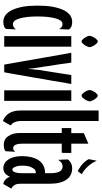

<svg xmlns="http://www.w3.org/2000/svg" viewBox="285 -964 686 1297"><g transform="rotate(90 628.5 -315.0)"><path d="M178.7 -436.5Q178.7 -436.5 178.7 -436.5Q178.7 -436.5 178.7 -436.5Q176.8 -440.4 172.9 -444.3Q168 -448.2 162.1 -452.1Q155.3 -456.1 146.5 -457Q138.7 -459 127 -459Q127 -459 127 -459Q127 -459 127 -459Q100.6 -459 80.1 -443.4Q60.5 -427.7 45.9 -397.5Q32.2 -366.2 24.4 -323.2Q17.6 -280.3 17.6 -225.6Q17.6 -225.6 17.6 -225.6Q17.6 -225.6 17.6 -225.6Q17.6 -170.9 24.4 -128.9Q32.2 -86.9 45.9 -55.7Q60.5 -25.4 80.1 -9.8Q100.6 5.9 127 5.9Q127 5.9 127 5.9Q127 5.9 127 5.9Q135.7 5.9 143.6 4.9Q151.4 2.9 157.2 1Q163.1 -1 168 -4.9Q171.9 -7.8 174.8 -11.7Q174.8 -11.7 176.8 -46.9Q177.7 -81.1 177.7 -81.1Q177.7 -81.1 177.7 -81.1Q177.7 -81.1 177.7 -81.1Q175.8 -76.2 172.9 -72.3Q169.9 -69.3 165 -66.4Q160.2 -62.5 154.3 -60.5Q149.4 -58.6 142.6 -58.6Q142.6 -58.6 142.6 -58.6Q142.6 -58.6 142.6 -58.6Q129.9 -58.6 120.1 -70.3Q110.4 -82 103.5 -105.5Q97.7 -127.9 93.8 -158.2Q90.8 -188.5 90.8 -224.6Q90.8 -224.6 90.8 -224.6Q90.8 -224.6 90.8 -224.6Q90.8 -262.7 93.8 -293Q97.7 -324.2 103.5 -346.7Q110.4 -370.1 119.1 -381.8Q128.9 -393.6 141.6 -393.6Q141.6 -393.6 141.6 -393.6Q141.6 -393.6 141.6 -393.6Q148.4 -393.6 154.3 -392.6Q159.2 -390.6 164.1 -386.7Q168 -382.8 170.9 -378.9Q173.8 -375 175.8 -370.1Q175.8 -370.1 177.7 -403.3Q178.7 -436.5 178.7 -436.5Z M294.9 0Q294.9 0 294.9 -58.6Q294.9 -117.2 294.9 -192.4Q294.9 -252.9 294.9 -312.5Q294.9 -371.1 294.9 -409.2Q294.9 -429.7 294.9 -441.4Q294.9 -453.1 294.9 -453.1Q294.9 -453.1 259.8 -453.1Q223.6 -453.1 223.6 -453.1Q223.6 -453.1 223.6 -394.5Q223.6 -335.9 223.6 -260.7Q223.6 -227.5 223.6 -195.3Q223.6 -162.1 223.6 -131.8Q223.6 -76.2 223.6 -38.1Q223.6 0 223.6 0Q223.6 0 259.8 0Q294.9 0 294.9 0ZM297.9 -577.1Q297.9 -581.1 296.9 -585Q295.9 -588.9 293 -593.8Q291 -598.6 289.1 -602.5Q286.1 -607.4 283.2 -612.3Q280.3 -616.2 277.3 -619.1Q274.4 -623 271.5 -626Q267.6 -628.9 264.6 -630.9Q261.7 -631.8 259.8 -631.8Q259.8 -631.8 259.8 -631.8Q259.8 -631.8 259.8 -631.8Q256.8 -631.8 253.9 -630.9Q251 -628.9 248 -626Q245.1 -623 241.2 -619.1Q238.3 -616.2 235.4 -612.3Q232.4 -607.4 230.5 -602.5Q227.5 -598.6 225.6 -593.8Q223.6 -588.9 222.7 -585Q221.7 -581.1 221.7 -577.1Q221.7 -577.1 221.7 -577.1Q221.7 -577.1 221.7 -577.1Q221.7 -573.2 222.7 -569.3Q223.6 -565.4 225.6 -560.5Q227.5 -555.7 230.5 -550.8Q232.4 -546.9 235.4 -543Q238.3 -538.1 241.2 -535.2Q245.1 -531.2 248 -528.3Q251 -525.4 253.9 -523.4Q256.8 -522.5 259.8 -522.5Q259.8 -522.5 259.8 -522.5Q259.8 -522.5 259.8 -522.5Q261.7 -522.5 264.6 -523.4Q267.6 -525.4 271.5 -528.3Q274.4 -531.2 277.3 -535.2Q280.3 -538.1 283.2 -543Q286.1 -546.9 289.1 -550.8Q291 -555.7 293 -560.5Q295.9 -565.4 296.9 -569.3Q297.9 -573.2 297.9 -577.1Q297.9 -577.1 297.9 -577.1Q297.9 -577.1 297.9 -577.1Z M546.9 -453.1Q546.9 -453.1 516.6 -453.1Q486.3 -453.1 486.3 -453.1Q486.3 -453.1 482.4 -428.7Q478.5 -403.3 473.6 -371.1Q467.8 -332 461.9 -296.9Q456.1 -260.7 456.1 -260.7Q456.1 -260.7 456.1 -260.7Q456.1 -260.7 456.1 -260.7Q454.1 -250 452.1 -238.3Q451.2 -225.6 450.2 -213.9Q448.2 -201.2 447.3 -189.5Q446.3 -177.7 445.3 -166Q445.3 -166 444.3 -166Q443.4 -166 443.4 -166Q443.4 -166 443.4 -166Q443.4 -166 443.4 -166Q442.4 -177.7 441.4 -189.5Q439.5 -201.2 438.5 -213.9Q436.5 -225.6 434.6 -238.3Q433.6 -250 430.7 -260.7Q430.7 -260.7 425.8 -296.9Q419.9 -332 414.1 -371.1Q409.2 -403.3 406.2 -428.7Q402.3 -453.1 402.3 -453.1Q402.3 -453.1 369.1 -453.1Q335.9 -453.1 335.9 -453.1Q335.9 -453.1 346.7 -394.5Q356.4 -335.9 370.1 -260.7Q376 -228.5 381.8 -195.3Q387.7 -163.1 392.6 -131.8Q402.3 -77.1 409.2 -38.1Q416 0 416 0Q416 0 442.4 0Q467.8 0 467.8 0Q467.8 0 478.5 -58.6Q488.3 -117.2 502 -192.4Q507.8 -224.6 512.7 -257.8Q518.6 -291 524.4 -321.3Q534.2 -377 540 -415Q546.9 -453.1 546.9 -453.1Z M661.1 0Q661.1 0 661.1 -58.6Q661.1 -117.2 661.1 -192.4Q661.1 -252.9 661.1 -312.5Q661.1 -371.1 661.1 -409.2Q661.1 -429.7 661.1 -441.4Q661.1 -453.1 661.1 -453.1Q661.1 -453.1 626 -453.1Q589.8 -453.1 589.8 -453.1Q589.8 -453.1 589.8 -394.5Q589.8 -335.9 589.8 -260.7Q589.8 -227.5 589.8 -195.3Q589.8 -162.1 589.8 -131.8Q589.8 -76.2 589.8 -38.1Q589.8 0 589.8 0Q589.8 0 626 0Q661.1 0 661.1 0ZM664.1 -577.1Q664.1 -581.1 663.1 -585Q662.1 -588.9 659.2 -593.8Q657.2 -598.6 655.3 -602.5Q652.3 -607.4 649.4 -612.3Q646.5 -616.2 643.6 -619.1Q640.6 -623 637.7 -626Q633.8 -628.9 630.9 -630.9Q627.9 -631.8 626 -631.8Q626 -631.8 626 -631.8Q626 -631.8 626 -631.8Q623 -631.8 620.1 -630.9Q617.2 -628.9 614.3 -626Q611.3 -623 607.4 -619.1Q604.5 -616.2 601.6 -612.3Q598.6 -607.4 596.7 -602.5Q593.8 -598.6 591.8 -593.8Q589.8 -588.9 588.9 -585Q587.9 -581.1 587.9 -577.1Q587.9 -577.1 587.9 -577.1Q587.9 -577.1 587.9 -577.1Q587.9 -573.2 588.9 -569.3Q589.8 -565.4 591.8 -560.5Q593.8 -555.7 596.7 -550.8Q598.6 -546.9 601.6 -543Q604.5 -538.1 607.4 -535.2Q611.3 -531.2 614.3 -528.3Q617.2 -525.4 620.1 -523.4Q623 -522.5 626 -522.5Q626 -522.5 626 -522.5Q626 -522.5 626 -522.5Q627.9 -522.5 630.9 -523.4Q633.8 -525.4 637.7 -528.3Q640.6 -531.2 643.6 -535.2Q646.5 -538.1 649.4 -543Q652.3 -546.9 655.3 -550.8Q657.2 -555.7 659.2 -560.5Q662.1 -565.4 663.1 -569.3Q664.1 -573.2 664.1 -577.1Q664.1 -577.1 664.1 -577.1Q664.1 -577.1 664.1 -577.1Z M827.1 -44.9Q827.1 -44.9 827.1 -44.9Q827.1 -44.9 827.1 -44.9Q819.3 -48.8 813.5 -55.7Q807.6 -61.5 804.7 -71.3Q800.8 -79.1 798.8 -90.8Q796.9 -101.6 796.9 -115.2Q796.9 -115.2 796.9 -182.6Q796.9 -250 796.9 -337.9Q796.9 -406.2 796.9 -475.6Q796.9 -543.9 796.9 -586.9Q796.9 -610.4 796.9 -624Q796.9 -637.7 796.9 -637.7Q796.9 -637.7 761.7 -637.7Q725.6 -637.7 725.6 -637.7Q725.6 -637.7 725.6 -570.3Q725.6 -502 725.6 -414.1Q725.6 -377 725.6 -337.9Q725.6 -299.8 725.6 -265.6Q725.6 -200.2 725.6 -156.2Q725.6 -112.3 725.6 -112.3Q725.6 -112.3 725.6 -112.3Q725.6 -112.3 725.6 -112.3Q725.6 -86.9 730.5 -67.4Q735.4 -46.9 745.1 -32.2Q754.9 -16.6 768.6 -6.8Q781.2 3.9 796.9 8.8Q796.9 8.8 812.5 -17.6Q827.1 -44.9 827.1 -44.9Z M1012.7 -453.1Q1012.7 -453.1 981.4 -453.1Q950.2 -453.1 950.2 -453.1Q950.2 -453.1 950.2 -467.8Q950.2 -482.4 950.2 -502Q950.2 -525.4 950.2 -546.9Q950.2 -568.4 950.2 -568.4Q950.2 -568.4 914.1 -552.7Q878.9 -538.1 878.9 -538.1Q878.9 -538.1 878.9 -495.1Q878.9 -453.1 878.9 -453.1Q878.9 -453.1 862.3 -453.1Q844.7 -453.1 844.7 -453.1Q844.7 -453.1 844.7 -420.9Q844.7 -388.7 844.7 -388.7Q844.7 -388.7 861.3 -388.7Q877.9 -388.7 877.9 -388.7Q877.9 -388.7 877.9 -352.5Q877.9 -316.4 877.9 -269.5Q877.9 -210.9 877.9 -159.2Q877.9 -107.4 877.9 -107.4Q877.9 -107.4 877.9 -107.4Q877.9 -107.4 877.9 -107.4Q877.9 -82 882.8 -62.5Q888.7 -42 899.4 -27.3Q909.2 -11.7 923.8 -4.9Q938.5 2.9 957 2.9Q957 2.9 957 2.9Q957 2.9 957 2.9Q972.7 2.9 983.4 0Q995.1 -2.9 1001 -8.8Q1001 -8.8 1002.9 -41Q1004.9 -74.2 1004.9 -74.2Q1004.9 -74.2 1004.9 -74.2Q1004.9 -74.2 1004.9 -74.2Q1000 -67.4 994.1 -64.5Q988.3 -60.5 980.5 -60.5Q980.5 -60.5 980.5 -60.5Q980.5 -60.5 980.5 -60.5Q964.8 -60.5 958 -76.2Q950.2 -90.8 950.2 -122.1Q950.2 -122.1 950.2 -156.2Q950.2 -190.4 950.2 -235.4Q950.2 -290 950.2 -339.8Q950.2 -388.7 950.2 -388.7Q950.2 -388.7 980.5 -388.7Q1011.7 -388.7 1011.7 -388.7Q1011.7 -388.7 1012.7 -420.9Q1012.7 -453.1 1012.7 -453.1Z M1156.2 -524.4Q1156.2 -524.4 1156.2 -524.4Q1156.2 -524.4 1156.2 -524.4Q1143.6 -530.3 1130.9 -540Q1118.2 -549.8 1105.5 -563.5Q1092.8 -576.2 1083 -591.8Q1073.2 -607.4 1065.4 -625Q1065.4 -625 1059.6 -597.7Q1054.7 -570.3 1054.7 -570.3Q1054.7 -570.3 1054.7 -570.3Q1054.7 -570.3 1054.7 -570.3Q1062.5 -555.7 1072.3 -544.9Q1081.1 -533.2 1091.8 -525.4Q1101.6 -516.6 1113.3 -509.8Q1124 -502 1135.7 -497.1Q1135.7 -497.1 1146.5 -510.7Q1156.2 -524.4 1156.2 -524.4ZM1149.4 -120.1Q1149.4 -120.1 1149.4 -120.1Q1149.4 -120.1 1149.4 -120.1Q1149.4 -105.5 1148.4 -94.7Q1146.5 -83 1143.6 -74.2Q1140.6 -64.5 1135.7 -59.6Q1130.9 -54.7 1125 -54.7Q1125 -54.7 1125 -54.7Q1125 -54.7 1125 -54.7Q1119.1 -54.7 1115.2 -59.6Q1110.4 -64.5 1106.4 -74.2Q1102.5 -83 1100.6 -94.7Q1098.6 -107.4 1098.6 -122.1Q1098.6 -122.1 1098.6 -122.1Q1098.6 -122.1 1098.6 -122.1Q1098.6 -142.6 1101.6 -159.2Q1104.5 -175.8 1111.3 -186.5Q1117.2 -198.2 1123 -205.1Q1129.9 -210.9 1135.7 -211.9Q1135.7 -211.9 1142.6 -212.9Q1149.4 -213.9 1149.4 -213.9Q1149.4 -213.9 1149.4 -167Q1149.4 -120.1 1149.4 -120.1ZM1253.9 -47.9Q1253.9 -47.9 1253.9 -47.9Q1253.9 -47.9 1253.9 -47.9Q1247.1 -50.8 1241.2 -55.7Q1235.4 -61.5 1230.5 -68.4Q1225.6 -75.2 1222.7 -86.9Q1220.7 -98.6 1220.7 -114.3Q1220.7 -114.3 1220.7 -138.7Q1220.7 -163.1 1220.7 -195.3Q1220.7 -234.4 1220.7 -270.5Q1220.7 -305.7 1220.7 -305.7Q1220.7 -305.7 1220.7 -305.7Q1220.7 -305.7 1220.7 -305.7Q1220.7 -343.8 1213.9 -372.1Q1207 -400.4 1193.4 -419.9Q1179.7 -439.5 1160.2 -449.2Q1141.6 -459 1116.2 -459Q1116.2 -459 1116.2 -459Q1116.2 -459 1116.2 -459Q1106.4 -459 1096.7 -457Q1087.9 -454.1 1080.1 -450.2Q1072.3 -445.3 1066.4 -440.4Q1060.5 -435.5 1056.6 -429.7Q1056.6 -429.7 1057.6 -396.5Q1059.6 -363.3 1059.6 -363.3Q1059.6 -363.3 1059.6 -363.3Q1059.6 -363.3 1059.6 -363.3Q1061.5 -368.2 1066.4 -374Q1070.3 -379.9 1077.1 -384.8Q1084 -390.6 1090.8 -392.6Q1097.7 -394.5 1105.5 -394.5Q1105.5 -394.5 1105.5 -394.5Q1105.5 -394.5 1105.5 -394.5Q1115.2 -394.5 1123 -389.6Q1131.8 -384.8 1137.7 -375Q1143.6 -364.3 1146.5 -348.6Q1149.4 -333 1149.4 -313.5Q1149.4 -313.5 1149.4 -294.9Q1149.4 -276.4 1149.4 -276.4Q1149.4 -276.4 1139.6 -275.4Q1130.9 -274.4 1130.9 -274.4Q1130.9 -274.4 1130.9 -274.4Q1130.9 -274.4 1130.9 -274.4Q1108.4 -271.5 1090.8 -260.7Q1073.2 -249 1060.5 -230.5Q1047.9 -210 1041 -182.6Q1034.2 -155.3 1034.2 -121.1Q1034.2 -121.1 1034.2 -121.1Q1034.2 -121.1 1034.2 -121.1Q1034.2 -88.9 1041 -65.4Q1046.9 -42 1058.6 -26.4Q1069.3 -9.8 1084 -2Q1098.6 5.9 1115.2 5.9Q1115.2 5.9 1115.2 5.9Q1115.2 5.9 1115.2 5.9Q1125 5.9 1134.8 2.9Q1143.6 0 1151.4 -6.8Q1159.2 -12.7 1164.1 -21.5Q1169.9 -29.3 1173.8 -39.1Q1173.8 -39.1 1173.8 -39.1Q1173.8 -39.1 1173.8 -39.1Q1175.8 -30.3 1180.7 -22.5Q1185.5 -14.6 1192.4 -8.8Q1199.2 -2 1207 2Q1213.9 4.9 1222.7 5.9Q1222.7 5.9 1238.3 -21.5Q1253.9 -47.9 1253.9 -47.9Z"/></g></svg>

Font: AgendaMediumCondGoodkids
Style: AgendaMediumCondGoodkids
Weight: 500
Designer: ""
Version: ""